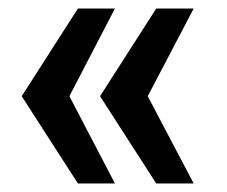

<svg xmlns="http://www.w3.org/2000/svg" viewBox="-20 -530 533 451"><path d="M163 -99 31 -304 163 -510H250L143 -304L250 -99ZM347 -99 215 -304 347 -510H435L327 -304L435 -99Z"/></svg>

Font: Saira Thin SemiBold
Style: Regular
Weight: 600
Version: Version 1.101